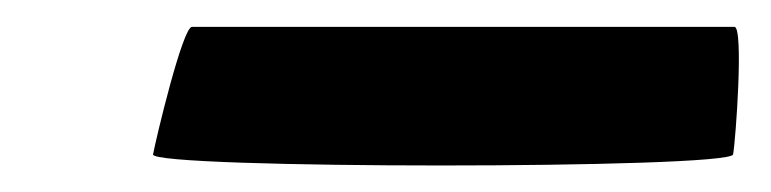

<svg xmlns="http://www.w3.org/2000/svg" viewBox="-20 -376 574 143"><path d="M94 -261C92 -250 524 -250 526 -261C528 -272 534 -356 527 -356H123C116 -356 96 -272 94 -261Z"/></svg>

Font: Ampere
Style: SCExtIta
Weight: 400
Version: Version 1